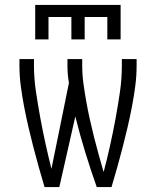

<svg xmlns="http://www.w3.org/2000/svg" viewBox="-20 -760 634 780"><path d="M123 -600V-740H470V-600H416V-691H324V-600H270V-691H177V-600ZM161 0Q149 -40 137.5 -81Q126 -122 115.5 -162.5Q105 -203 95.5 -244Q86 -285 78 -326.5Q70 -368 64.5 -410Q59 -452 59 -494V-520H118V-494Q118 -441 126 -388Q134 -335 143.5 -282.5Q153 -230 164.5 -178Q176 -126 189 -74L260 -423Q257 -441 255.5 -458.5Q254 -476 254 -494V-520H314V-494Q314 -457 319 -420.5Q324 -384 330.5 -347.5Q337 -311 345 -275Q353 -239 362 -203Q371 -167 381 -131.5Q391 -96 401 -61Q415 -114 427 -168Q439 -222 449 -276Q459 -330 467 -384.5Q475 -439 475 -494V-520H535V-494Q535 -452 529.5 -410Q524 -368 516 -326.5Q508 -285 498.5 -244Q489 -203 478.5 -162.5Q468 -122 456.5 -81Q445 -40 433 0H373Q348 -71 326 -142.5Q304 -214 286 -287L221 0Z"/></svg>

Font: Iosevka QP Light
Style: Regular
Weight: 300
Designer: Belleve Invis
Foundry: Belleve Invis
Version: Version 20.0.0; ttfautohint (v1.8.4)